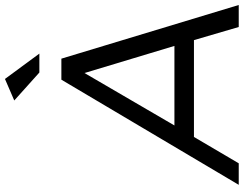

<svg xmlns="http://www.w3.org/2000/svg" viewBox="-122 -840 963 758"><g transform="rotate(-90 359.0 -461.5)"><path d="M7.8 0 422.9 -700.2H505.9L717.8 0H630.9L579.1 -176.8H196.8L92.8 0ZM242.2 -253.9H556.2L449.2 -608.9ZM340.8 -886.2 425.8 -922.9 525.9 -787.1H451.2Z"/></g></svg>

Font: Trueno Light
Style: Italic
Weight: 300
Designer: Julieta Ulanovsky
Foundry: Julieta Ulanovsky
Version: Version 3.001b | FøM Fix